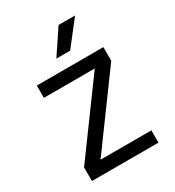

<svg xmlns="http://www.w3.org/2000/svg" viewBox="-224 -1092 1108 1219"><g transform="rotate(-30 330.0 -482.0)"><path d="M201 -90 574 -600V-700H86V-610H459L86 -100V0H574V-90ZM279 -786H380L519 -964H398Z"/></g></svg>

Font: Uncut Plan8
Style: Regular
Weight: 400
Designer: Kasper Nordkvist
Foundry: UNCUT.wtf
Version: Version 1.002;Glyphs 3.1.2 (3151)